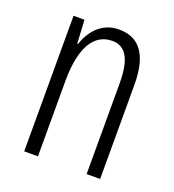

<svg xmlns="http://www.w3.org/2000/svg" viewBox="-105 -625 643 708"><g transform="rotate(20 216.0 -271.0)"><path d="M244 -542C178 -542 138 -496 119 -440H116L111 -532H68V0H122V-295C122 -431 165 -494 235 -494C286 -494 313 -452 313 -357V0H366V-370C366 -488 323 -542 244 -542Z"/></g></svg>

Font: Noto Sans Georgian ExtraCondensed Light
Style: Regular
Weight: 300
Width: 2
Designer: Monotype Design Team, Akaki Razmadze
Foundry: Google LLC
Version: Version 2.005